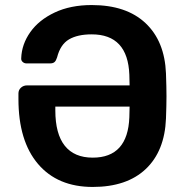

<svg xmlns="http://www.w3.org/2000/svg" viewBox="-20 -730 731 760"><path d="M639 -349Q639 -315 637 -261Q632 -132 557 -61Q482 10 347 10Q208 10 130.5 -81Q53 -172 53 -338V-360Q53 -374 63 -383Q73 -392 87 -392H493L492 -434Q486 -594 343 -594Q287 -594 253 -574Q219 -554 206 -503Q202 -490 196 -484.5Q190 -479 178 -479H85Q76 -479 69.5 -485Q63 -491 64 -500Q66 -555 100 -603Q134 -651 196.5 -680.5Q259 -710 343 -710Q480 -710 556 -638.5Q632 -567 637 -439Q639 -383 639 -349ZM492 -266 493 -308H199V-293Q199 -200 236.5 -153Q274 -106 347 -106Q486 -106 492 -266Z"/></svg>

Font: Rubik AZ
Style: Regular
Weight: 500
Designer: Hubert and Fischer
Foundry: Hubert & Fischer
Version: Version 2.000